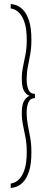

<svg xmlns="http://www.w3.org/2000/svg" viewBox="-20 -771 241 951"><path d="M33 160V138Q39 138 52 132.8Q65 127.5 79 111.8Q93 96 102.8 64.8Q112.5 33.5 112.5 -19Q112.5 -58 106.2 -90Q100 -122 94 -151.2Q88 -180.5 88 -211.5Q88 -254 100 -272.5Q112 -291 126.5 -296.5Q112 -300.5 100 -319Q88 -337.5 88 -380.5Q88 -411.5 94 -440.5Q100 -469.5 106.2 -501.2Q112.5 -533 112.5 -572Q112.5 -624.5 102.8 -655.8Q93 -687 79 -702.8Q65 -718.5 52 -723.8Q39 -729 33 -729V-751Q42.5 -751 59.5 -745.5Q76.5 -740 94 -722.5Q111.5 -705 123.5 -669.5Q135.5 -634 135.5 -573.5Q135.5 -533.5 129.5 -501Q123.5 -468.5 117.8 -439.5Q112 -410.5 112 -380Q112 -346.5 121.2 -326.2Q130.5 -306 153 -306V-285Q130.5 -285 121.2 -264.8Q112 -244.5 112 -212Q112 -181.5 117.8 -152.2Q123.5 -123 129.5 -90.5Q135.5 -58 135.5 -17.5Q135.5 43 123.5 78.5Q111.5 114 94 131.5Q76.5 149 59.5 154.5Q42.5 160 33 160Z"/></svg>

Font: Imbue 50pt ExtraLight
Style: Regular
Weight: 200
Designer: Tyler Finck
Foundry: Etcetera Type Company
Version: Version 1.102; ttfautohint (v1.8.3)